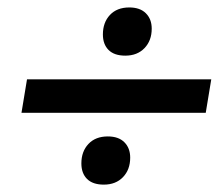

<svg xmlns="http://www.w3.org/2000/svg" viewBox="-20 -586 607 521"><path d="M320 -435Q290 -435 274.6 -450.4Q259.2 -465.8 259.2 -492.5Q259.2 -525 278.3 -545.4Q297.5 -565.8 330.8 -565.8Q360 -565.8 375.8 -550Q391.7 -534.2 391.7 -508.3Q391.7 -475.8 372.1 -455.4Q352.5 -435 320 -435ZM38.3 -280 53.3 -370.8H553.3L538.3 -280ZM261.7 -85Q231.7 -85 216.2 -100.4Q200.8 -115.8 200.8 -142.5Q200.8 -175 220 -195.4Q239.2 -215.8 272.5 -215.8Q301.7 -215.8 317.5 -200Q333.3 -184.2 333.3 -158.3Q333.3 -125.8 313.8 -105.4Q294.2 -85 261.7 -85Z"/></svg>

Font: Familjen Grotesk GF Medium
Style: Italic
Weight: 500
Designer: Anders Wikstroem, Jonas Baeckman, Matilda Gysing, Kristian Moeller
Foundry: Familjen STHML AB
Version: Version 2.000; Beta; Release 4; Build 6